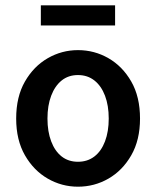

<svg xmlns="http://www.w3.org/2000/svg" viewBox="-20 -692 589 724"><path d="M274 12Q213 12 160 -18.5Q107 -49 74 -106.5Q41 -164 41 -245Q41 -327 74 -384.5Q107 -442 160 -472.5Q213 -503 274 -503Q336 -503 389 -472.5Q442 -442 475 -384.5Q508 -327 508 -245Q508 -164 475 -106.5Q442 -49 389 -18.5Q336 12 274 12ZM274 -82Q310 -82 336 -102Q362 -122 376 -159Q390 -196 390 -245Q390 -294 376 -331Q362 -368 336 -388.5Q310 -409 274 -409Q238 -409 212.5 -388.5Q187 -368 173 -331Q159 -294 159 -245Q159 -196 173 -159Q187 -122 212.5 -102Q238 -82 274 -82ZM134 -596V-672H414V-596Z"/></svg>

Font: Source Sans 3 SemiBold
Style: Regular
Weight: 600
Designer: Paul D. Hunt
Foundry: Adobe
Version: Version 3.046;hotconv 1.0.118;makeotfexe 2.5.65603